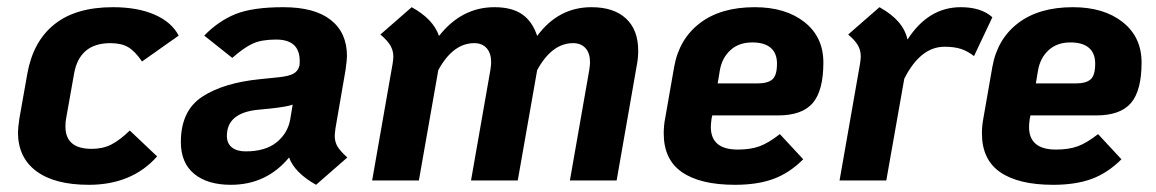

<svg xmlns="http://www.w3.org/2000/svg" viewBox="-20 -502 3214 534"><path d="M30 -134Q30 -145 34 -173L56 -297Q72 -387 131.5 -434.5Q191 -482 294 -482Q362 -482 409.5 -461.5Q457 -441 477 -403L375 -331Q356 -359 337 -370.5Q318 -382 287 -382Q201 -382 186 -297L164 -173Q162 -165 162 -150Q162 -88 235 -88Q266 -88 289.5 -100Q313 -112 341 -139L417 -67Q347 12 227 12Q132 12 81 -26Q30 -64 30 -134Z M911 -124Q911 -107 919 -94Q927 -81 946 -64L859 12Q799 -22 784 -64Q721 12 622 12Q557 12 520 -18.5Q483 -49 483 -107Q483 -194 542.5 -233Q602 -272 705 -282L754 -287Q783 -290 796 -297Q809 -304 813 -320Q820 -392 748 -392Q708 -392 683.5 -381Q659 -370 626 -341L548 -403Q588 -444 635.5 -463Q683 -482 768 -482Q855 -482 900 -446.5Q945 -411 945 -346Q945 -335 941 -307L913 -145Q911 -129 911 -124ZM787 -169 794 -211Q778 -205 731 -200L700 -197Q611 -189 611 -124Q611 -103 625 -92Q639 -81 663 -81Q718 -81 749 -106Q780 -131 787 -169Z M1755 -361Q1755 -340 1751 -320L1695 0H1565L1619 -308Q1621 -322 1621 -329Q1621 -354 1608.5 -368Q1596 -382 1574 -382Q1515 -382 1474 -307L1420 0H1290L1344 -308Q1346 -322 1346 -329Q1346 -354 1333.5 -368Q1321 -382 1299 -382Q1240 -382 1199 -307L1145 0H1015L1072 -325Q1074 -339 1074 -344Q1074 -361 1066 -375Q1058 -389 1038 -406L1125 -482Q1185 -449 1201 -402Q1264 -482 1355 -482Q1404 -482 1432.5 -462Q1461 -442 1474 -402Q1533 -482 1625 -482Q1687 -482 1721 -450.5Q1755 -419 1755 -361Z M1959 -172Q1957 -156 1957 -149Q1957 -86 2032 -86Q2067 -86 2092 -95Q2117 -104 2149 -129L2214 -59Q2176 -21 2131.5 -4.5Q2087 12 2024 12Q1928 12 1877 -23Q1826 -58 1826 -131Q1826 -153 1830 -173L1855 -316Q1869 -394 1927 -438Q1985 -482 2079 -482Q2165 -482 2217.5 -440.5Q2270 -399 2270 -328Q2270 -250 2240.5 -215.5Q2211 -181 2144 -181H1961ZM1982 -306 1976 -270H2087Q2115 -270 2128 -281Q2141 -292 2141 -325Q2141 -354 2123.5 -369Q2106 -384 2072 -384Q2035 -384 2011.5 -362.5Q1988 -341 1982 -306Z M2740 -454 2689 -346Q2671 -360 2652.5 -366Q2634 -372 2607 -372Q2540 -372 2495 -283L2445 0H2315L2372 -325Q2374 -339 2374 -345Q2374 -362 2366 -376Q2358 -390 2339 -406L2426 -482Q2460 -463 2479 -441Q2498 -419 2504 -392Q2562 -482 2652 -482Q2709 -482 2740 -454Z M2844 -172Q2842 -156 2842 -149Q2842 -86 2917 -86Q2952 -86 2977 -95Q3002 -104 3034 -129L3099 -59Q3061 -21 3016.5 -4.5Q2972 12 2909 12Q2813 12 2762 -23Q2711 -58 2711 -131Q2711 -153 2715 -173L2740 -316Q2754 -394 2812 -438Q2870 -482 2964 -482Q3050 -482 3102.5 -440.5Q3155 -399 3155 -328Q3155 -250 3125.5 -215.5Q3096 -181 3029 -181H2846ZM2867 -306 2861 -270H2972Q3000 -270 3013 -281Q3026 -292 3026 -325Q3026 -354 3008.5 -369Q2991 -384 2957 -384Q2920 -384 2896.5 -362.5Q2873 -341 2867 -306Z"/></svg>

Font: KoHo
Style: Bold Italic
Weight: 700
Italic angle: -10°
Version: Version 1.000; ttfautohint (v1.6)